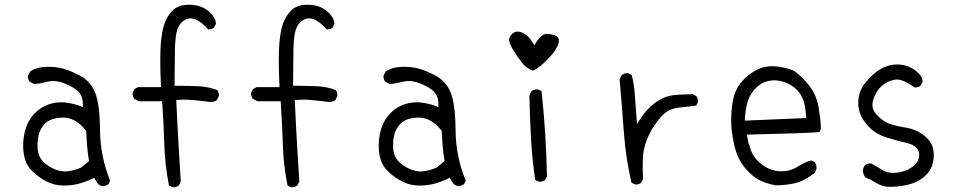

<svg xmlns="http://www.w3.org/2000/svg" viewBox="-20 -792 4040 810"><path d="M323.7 -85.9Q301.3 -75.2 274.9 -70.8Q263.2 -68.8 255.9 -68.8Q232.9 -68.8 211.9 -77.6Q182.6 -89.8 162.6 -109.9Q142.6 -129.9 139.2 -160.2Q138.2 -169.9 138.2 -179.7Q138.2 -198.7 142.1 -218.3Q148.4 -249 170.9 -271.5Q193.8 -294.4 244.6 -295.9Q246.1 -295.9 247.6 -295.9Q297.9 -295.9 341.3 -242.7L343.3 -240.7L347.2 -180.2Q349.1 -151.9 355.5 -112.8ZM186 -510.3Q174.8 -510.3 163.6 -509.3Q132.8 -506.8 107.9 -491.2L98.1 -473.1Q97.7 -471.2 97.7 -468.5Q97.7 -465.8 98.6 -461.9Q99.6 -453.6 105 -447.3L124.5 -437Q148.4 -439.5 175.8 -446.3Q189.5 -450.2 204.1 -450.2Q222.2 -450.2 240.2 -444.3Q272.5 -434.1 299.8 -415Q329.6 -394 329.6 -352.5V-340.3L318.4 -344.7Q294.9 -354 259.8 -358.9Q249 -360.4 240.2 -360.4Q214.4 -360.4 190.9 -353.5Q155.3 -342.8 128.9 -316.4Q106 -293.5 94.2 -265.4Q82.5 -237.3 78.6 -200.2Q77.6 -189 77.6 -177.7Q77.6 -152.8 83.5 -127.9Q91.3 -93.3 118.2 -67.9Q145.5 -42 177.2 -26.1Q209 -10.3 243.7 -9.3Q248 -9.3 252 -9.3Q282.7 -9.3 310.3 -16.4Q337.9 -23.4 370.6 -38.6L377 -42L394 -15.1Q403.3 -8.3 415 -6.3Q427.2 -8.3 438 -15.1L444.8 -29.8Q402.8 -131.8 401.9 -244.1Q400.9 -356.4 379.9 -404.8Q359.9 -452.1 311.5 -476.1Q262.2 -501 229.5 -506.3Q208 -510.3 186 -510.3Z M707.5 -2.4Q709.5 -2 713.4 -2Q717.3 -2 722.9 -3.7Q728.5 -5.4 733.9 -9.3L742.7 -25.4L732.9 -187.5Q728 -270 723.6 -370.1Q746.1 -371.6 762.7 -371.6Q779.3 -371.6 796.9 -369.6Q830.1 -366.7 857.4 -362.8Q863.3 -361.8 868.2 -361.8Q883.8 -361.8 895 -369.6L902.8 -386.2Q903.3 -388.2 903.3 -389.6Q903.3 -402.8 896.5 -412.1Q859.4 -426.3 815.9 -428.2Q772.5 -430.2 724.6 -430.2H716.3L717.8 -570.8Q718.3 -622.1 724.1 -652.8Q731 -686.5 753.4 -703.6Q768.1 -714.4 784.2 -714.4Q816.9 -714.4 858.4 -668Q859.4 -668 863.3 -668Q867.2 -668 872.6 -669.7Q877.9 -671.4 882.8 -675.3L891.1 -691.4Q890.1 -717.8 860.8 -743.7Q828.6 -772 776.9 -772Q730.5 -772 706.1 -745.6Q679.2 -716.8 668.9 -676.3Q658.7 -635.7 656.7 -576.2Q656.2 -556.6 656.2 -533.7Q656.2 -488.8 659.2 -424.3H562.5L547.4 -416.5L539.6 -400.9Q539.1 -398.9 539.1 -396.5Q539.1 -394 540 -390.1Q541 -381.8 546.4 -375L566.4 -364.7H664.1Q670.4 -269 673.3 -179.9Q676.3 -90.8 692.9 -9.8Z M1207.5 -2.4Q1209.5 -2 1213.4 -2Q1217.3 -2 1222.9 -3.7Q1228.5 -5.4 1233.9 -9.3L1242.7 -25.4L1232.9 -187.5Q1228 -270 1223.6 -370.1Q1246.1 -371.6 1262.7 -371.6Q1279.3 -371.6 1296.9 -369.6Q1330.1 -366.7 1357.4 -362.8Q1363.3 -361.8 1368.2 -361.8Q1383.8 -361.8 1395 -369.6L1402.8 -386.2Q1403.3 -388.2 1403.3 -389.6Q1403.3 -402.8 1396.5 -412.1Q1359.4 -426.3 1315.9 -428.2Q1272.5 -430.2 1224.6 -430.2H1216.3L1217.8 -570.8Q1218.3 -622.1 1224.1 -652.8Q1231 -686.5 1253.4 -703.6Q1268.1 -714.4 1284.2 -714.4Q1316.9 -714.4 1358.4 -668Q1359.4 -668 1363.3 -668Q1367.2 -668 1372.6 -669.7Q1377.9 -671.4 1382.8 -675.3L1391.1 -691.4Q1390.1 -717.8 1360.8 -743.7Q1328.6 -772 1276.9 -772Q1230.5 -772 1206.1 -745.6Q1179.2 -716.8 1168.9 -676.3Q1158.7 -635.7 1156.7 -576.2Q1156.2 -556.6 1156.2 -533.7Q1156.2 -488.8 1159.2 -424.3H1062.5L1047.4 -416.5L1039.6 -400.9Q1039.1 -398.9 1039.1 -396.5Q1039.1 -394 1040 -390.1Q1041 -381.8 1046.4 -375L1066.4 -364.7H1164.1Q1170.4 -269 1173.3 -179.9Q1176.3 -90.8 1192.9 -9.8Z M1823.7 -85.9Q1801.3 -75.2 1774.9 -70.8Q1763.2 -68.8 1755.9 -68.8Q1732.9 -68.8 1711.9 -77.6Q1682.6 -89.8 1662.6 -109.9Q1642.6 -129.9 1639.2 -160.2Q1638.2 -169.9 1638.2 -179.7Q1638.2 -198.7 1642.1 -218.3Q1648.4 -249 1670.9 -271.5Q1693.8 -294.4 1744.6 -295.9Q1746.1 -295.9 1747.6 -295.9Q1797.9 -295.9 1841.3 -242.7L1843.3 -240.7L1847.2 -180.2Q1849.1 -151.9 1855.5 -112.8ZM1686 -510.3Q1674.8 -510.3 1663.6 -509.3Q1632.8 -506.8 1607.9 -491.2L1598.1 -473.1Q1597.7 -471.2 1597.7 -468.5Q1597.7 -465.8 1598.6 -461.9Q1599.6 -453.6 1605 -447.3L1624.5 -437Q1648.4 -439.5 1675.8 -446.3Q1689.5 -450.2 1704.1 -450.2Q1722.2 -450.2 1740.2 -444.3Q1772.5 -434.1 1799.8 -415Q1829.6 -394 1829.6 -352.5V-340.3L1818.4 -344.7Q1794.9 -354 1759.8 -358.9Q1749 -360.4 1740.2 -360.4Q1714.4 -360.4 1690.9 -353.5Q1655.3 -342.8 1628.9 -316.4Q1606 -293.5 1594.2 -265.4Q1582.5 -237.3 1578.6 -200.2Q1577.6 -189 1577.6 -177.7Q1577.6 -152.8 1583.5 -127.9Q1591.3 -93.3 1618.2 -67.9Q1645.5 -42 1677.2 -26.1Q1709 -10.3 1743.7 -9.3Q1748 -9.3 1752 -9.3Q1782.7 -9.3 1810.3 -16.4Q1837.9 -23.4 1870.6 -38.6L1877 -42L1894 -15.1Q1903.3 -8.3 1915 -6.3Q1927.2 -8.3 1938 -15.1L1944.8 -29.8Q1902.8 -131.8 1901.9 -244.1Q1900.9 -356.4 1879.9 -404.8Q1859.9 -452.1 1811.5 -476.1Q1762.2 -501 1729.5 -506.3Q1708 -510.3 1686 -510.3Z M2335 -606Q2337.4 -612.3 2337.6 -615.7Q2337.9 -619.1 2337.9 -621.6Q2337.9 -628.4 2333.5 -634.3Q2325.7 -645.5 2294.4 -648.9Q2292 -649.4 2290 -649.4Q2263.2 -649.4 2241.7 -612.8L2234.4 -601.1L2227.1 -612.8Q2207.5 -645.5 2180.7 -655.3Q2171.4 -658.7 2163.1 -658.7Q2150.4 -658.7 2141.1 -649.4Q2127.9 -636.2 2127.9 -624Q2127.9 -609.4 2144.5 -582Q2161.1 -554.7 2182.1 -527.3Q2201.2 -503.4 2228.5 -494.1Q2250.5 -502 2288.1 -539.6Q2301.8 -553.7 2312 -565.9Q2327.6 -585 2335 -606ZM2256.8 -25.4Q2270.5 -25.4 2279.3 -32.7L2287.6 -48.8Q2283.7 -231.9 2264.6 -407.7L2250.5 -414.6Q2248.5 -415 2246.6 -415Q2231.9 -415 2222.7 -407.2Q2215.3 -397.9 2213.4 -385.3Q2215.3 -295.9 2220.2 -207.5Q2225.1 -119.1 2237.8 -32.7L2252.9 -25.9Q2254.9 -25.4 2256.8 -25.4Z M2662.1 -13.7Q2675.8 -13.7 2684.6 -21L2692.9 -37.1Q2691.4 -67.9 2691.4 -92.3Q2691.4 -130.9 2694.8 -151.9Q2701.2 -187 2717 -221.2Q2732.9 -255.4 2763.7 -293.5Q2795.4 -333 2842.3 -337.9Q2883.3 -341.8 2917.5 -346.7L2924.3 -360.8Q2924.8 -362.8 2924.8 -366.7Q2924.8 -370.6 2923.1 -376.2Q2921.4 -381.8 2917.5 -386.7L2901.4 -395Q2869.6 -393.1 2838.4 -392.1Q2771.5 -390.1 2718.3 -336.4Q2697.3 -315.4 2680.7 -289.6L2667.5 -268.6Q2661.6 -340.3 2659.9 -368.7Q2658.2 -397 2657.2 -406Q2656.2 -415 2655 -423.8Q2653.8 -432.6 2652.3 -441.4Q2649.4 -458.5 2645 -475.6L2630.4 -482.9Q2628.4 -483.4 2627 -483.4Q2612.8 -483.4 2603.5 -475.6Q2596.2 -466.3 2594.2 -454.1Q2604 -344.7 2611.8 -235.1Q2619.6 -125.5 2644 -21.5L2658.7 -14.2Q2660.6 -13.7 2662.1 -13.7Z M3222.2 -450.7Q3231.9 -452.6 3238 -452.9Q3244.1 -453.1 3246.8 -453.1Q3249.5 -453.1 3253.7 -452.9Q3257.8 -452.6 3263.2 -451.7Q3273.4 -450.7 3283.7 -447.3Q3317.9 -437 3340.8 -414.1Q3359.9 -395.5 3369.1 -368.9Q3378.4 -342.3 3380.4 -302.2L3380.9 -293.9L3122.1 -283.2Q3124 -315.4 3126.5 -329.1Q3130.4 -352.5 3135.3 -366.7Q3145.5 -397.5 3168.9 -420.9Q3192.4 -444.3 3222.2 -450.7ZM3286.6 -69.8Q3281.2 -69.3 3273.4 -69.3Q3265.6 -69.3 3253.2 -71.3Q3240.7 -73.2 3227.5 -78.6Q3202.6 -89.4 3181.2 -108.9Q3159.2 -128.9 3148.9 -155.5Q3138.7 -182.1 3132.3 -214.4L3130.9 -224.1Q3391.1 -230 3429.7 -234.4L3434.6 -234.9Q3442.9 -237.8 3442.9 -255.9Q3442.9 -279.8 3433.6 -338.4Q3424.8 -396 3384.8 -441.9Q3344.7 -488.3 3317.9 -498Q3290 -508.3 3250.5 -512.2Q3243.7 -512.7 3236.8 -512.7Q3206.1 -512.7 3177.2 -499.5Q3141.6 -482.4 3114.5 -453.4Q3087.4 -424.3 3077.1 -389.2Q3066.9 -353 3064.9 -300.3Q3064.5 -293.9 3064.5 -287.1Q3064.5 -239.7 3076.7 -184.6Q3089.8 -122.1 3123.5 -83Q3157.2 -43.9 3188 -30Q3218.8 -16.1 3252.4 -10.3Q3297.4 -10.3 3335.4 -19.5Q3373.5 -28.8 3416.5 -62L3424.3 -78.6Q3424.8 -80.6 3424.8 -82.5Q3424.8 -97.2 3417.5 -107.9L3402.3 -115.2Q3374 -107.4 3349.1 -91.3Q3320.3 -71.8 3286.6 -69.8Z M3733.9 -3.9Q3774.4 -3.9 3811.5 -13.2Q3856.9 -23.9 3885.7 -52.7Q3909.7 -76.7 3915.5 -104Q3919.4 -120.1 3919.4 -135.3Q3919.4 -150.4 3916.5 -164.6Q3911.1 -193.8 3878.4 -220.2Q3845.2 -247.1 3796.9 -254.4Q3745.6 -262.7 3721.7 -274.4Q3698.2 -286.1 3675.8 -311Q3660.6 -328.1 3660.6 -350.1Q3660.6 -362.3 3665.5 -376.5Q3678.7 -412.1 3702.4 -431.6Q3726.1 -451.2 3755.9 -456.1Q3759.8 -456.5 3763.7 -456.5Q3792.5 -456.5 3837.9 -423.3Q3839.4 -422.9 3843.3 -422.9Q3847.2 -422.9 3852.8 -424.6Q3858.4 -426.3 3863.3 -430.2L3872.1 -446.8Q3872.1 -448.7 3872.1 -451.4Q3872.1 -454.1 3870.8 -459Q3869.6 -463.9 3865.7 -470.2Q3859.9 -479.5 3849.1 -488.8Q3813 -520 3764.6 -520Q3707 -520 3657.2 -471.7Q3627.9 -443.4 3616 -421.1Q3604 -398.9 3601.1 -370.1Q3600.6 -364.3 3600.6 -357.9Q3600.6 -335.9 3608.4 -313.5Q3618.7 -284.7 3647.5 -254.9Q3676.3 -225.1 3724.4 -210.7Q3772.5 -196.3 3808.6 -188Q3849.6 -177.7 3856.9 -148.4Q3857.9 -142.6 3857.9 -136Q3857.9 -129.4 3855.5 -121.6Q3851.1 -108.9 3839.8 -97.2L3836.4 -94.2Q3811.5 -71.3 3770.5 -64.5Q3758.8 -62.5 3749.5 -62.5Q3721.2 -62.5 3702.6 -74.7Q3680.2 -88.9 3655.8 -102.1Q3653.8 -102.5 3652.3 -102.5Q3638.2 -102.5 3628.9 -94.7Q3621.6 -85.4 3619.6 -72.3Q3621.6 -56.6 3630.4 -43.9Q3653.3 -34.2 3675.3 -21Q3696.3 -8.3 3719.7 -4.4Q3727.1 -3.9 3733.9 -3.9Z"/></svg>

Font: NaikaiFont
Style: Light
Weight: 300
Version: Version 1.89